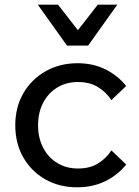

<svg xmlns="http://www.w3.org/2000/svg" viewBox="-20 -781 592 817"><path d="M454 -141 517 -81Q481 -36 428 -10Q375 16 308 16Q232 16 172.5 -18Q113 -52 79 -111.5Q45 -171 45 -248Q45 -324 79 -383.5Q113 -443 173.5 -477.5Q234 -512 310 -512Q376 -512 428.5 -486Q481 -460 517 -415L454 -355Q431 -390 396 -411Q361 -432 312 -432Q262 -432 223.5 -408.5Q185 -385 163.5 -343.5Q142 -302 142 -248Q142 -194 163.5 -152.5Q185 -111 223.5 -87.5Q262 -64 312 -64Q362 -64 396.5 -85Q431 -106 454 -141ZM141 -761H227L350 -603H273L396 -761H479L355 -587H265Z"/></svg>

Font: Wix Madefor Display Medium
Style: Regular
Weight: 500
Designer: Dalton Maag Ltd
Foundry: Dalton Maag Ltd
Version: Version 3.100